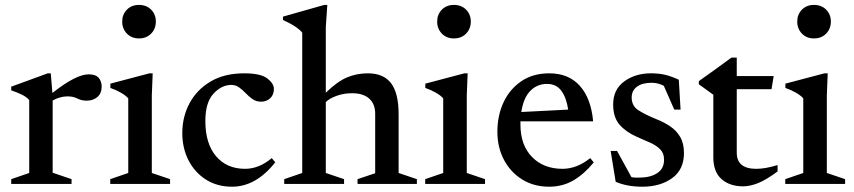

<svg xmlns="http://www.w3.org/2000/svg" viewBox="-20 -730 3388 762"><path d="M332 -435Q359.5 -435 371.5 -421.2Q383.5 -407.5 383.5 -386.5Q383.5 -360 366.8 -345.2Q350 -330.5 324 -330.5Q303.5 -330.5 287 -339Q270.5 -347.5 248 -347.5Q218 -347.5 189 -331V-44.5L264 -19V0H24.5V-19L96 -43.5V-333Q85.5 -345 68 -353.8Q50.5 -362.5 24.5 -371.5V-386L169.5 -439H181.5L188 -361Q281.5 -435 332 -435Z M531.5 -577.5Q502 -577.5 483.5 -596.8Q465 -616 465 -644.5Q465 -672.5 483.5 -691.5Q502 -710.5 531.5 -710.5Q561.5 -710.5 580 -691.5Q598.5 -672.5 598.5 -644.5Q598.5 -616 580 -596.8Q561.5 -577.5 531.5 -577.5ZM586 -439 582.5 -351V-43.5L655 -19V0H417.5V-19L489 -43.5V-339.5Q480 -350.5 460 -362Q440 -373.5 418 -381V-398L573 -439Z M949.5 -439Q1014.5 -439 1040.8 -418.8Q1067 -398.5 1067 -377Q1067 -354 1052.5 -340.2Q1038 -326.5 1016 -326.5Q997 -326.5 982.5 -336.5Q968 -346.5 955.5 -359.8Q943 -373 929.2 -383Q915.5 -393 898 -393Q859.5 -393 827.2 -358.2Q795 -323.5 795 -249.5Q795 -160 837.5 -110Q880 -60 952.5 -60Q1008 -60 1058.5 -102.5L1072.5 -86Q996 11 901 11Q842 11 797.8 -17Q753.5 -45 728.5 -93.2Q703.5 -141.5 703.5 -202Q703.5 -266.5 732.2 -320.2Q761 -374 815.8 -406.5Q870.5 -439 949.5 -439Z M1345.5 0H1108V-19L1179.5 -43.5V-600.5Q1158.5 -626 1103 -650.5V-664L1267 -710.5H1279L1273 -622V-362Q1318 -406 1356.5 -422.5Q1395 -439 1440 -439Q1502 -439 1532 -399.8Q1562 -360.5 1562 -276.5V-43.5L1634.5 -19V0H1399V-19L1469 -42.5V-279Q1469 -317 1445.5 -338.5Q1422 -360 1377 -360Q1345 -360 1316.8 -350Q1288.5 -340 1273 -325V-43.5L1345.5 -19Z M1781.5 -577.5Q1752 -577.5 1733.5 -596.8Q1715 -616 1715 -644.5Q1715 -672.5 1733.5 -691.5Q1752 -710.5 1781.5 -710.5Q1811.5 -710.5 1830 -691.5Q1848.5 -672.5 1848.5 -644.5Q1848.5 -616 1830 -596.8Q1811.5 -577.5 1781.5 -577.5ZM1836 -439 1832.5 -351V-43.5L1905 -19V0H1667.5V-19L1739 -43.5V-339.5Q1730 -350.5 1710 -362Q1690 -373.5 1668 -381V-398L1823 -439Z M2160 -439Q2237 -439 2281.5 -389Q2326 -339 2334 -248.5H2045.5Q2045.5 -242.5 2045.5 -236Q2045.5 -154 2091.5 -107Q2137.5 -60 2212.5 -60Q2269.5 -60 2322.5 -102.5L2336.5 -85.5Q2298 -38.5 2255.2 -13.8Q2212.5 11 2159.5 11Q2099 11 2052.8 -17.5Q2006.5 -46 1980.2 -95.5Q1954 -145 1954 -207.5Q1954 -271 1978.2 -323.5Q2002.5 -376 2048.8 -407.5Q2095 -439 2160 -439ZM2151 -397Q2112 -397 2084.8 -369.5Q2057.5 -342 2049 -285.5L2235 -295Q2228 -342 2208 -369.5Q2188 -397 2151 -397Z M2563.5 -439Q2595 -439 2619.5 -433.2Q2644 -427.5 2674 -413.5L2681 -295H2656L2614.5 -389.5Q2591.5 -401.5 2566.5 -401.5Q2529 -401.5 2508 -386Q2487 -370.5 2487 -343Q2487 -309.5 2514 -292.2Q2541 -275 2585 -257Q2614.5 -245.5 2639.5 -228.8Q2664.5 -212 2679.5 -186.5Q2694.5 -161 2694.5 -122.5Q2694.5 -57 2647.5 -23Q2600.5 11 2529.5 11Q2468.5 11 2423.5 -8.5L2403.5 -131H2429L2486 -27Q2493.5 -25.5 2500.8 -25.2Q2508 -25 2515.5 -25Q2561 -25 2588.2 -42.8Q2615.5 -60.5 2615.5 -96.5Q2615.5 -121.5 2600.5 -137Q2585.5 -152.5 2560.8 -163.5Q2536 -174.5 2507.5 -187Q2465 -205.5 2439.2 -234.8Q2413.5 -264 2413.5 -315.5Q2413.5 -374.5 2457.2 -406.8Q2501 -439 2563.5 -439Z M2904 -124Q2904 -60 2981.5 -60Q3018 -60 3066 -75V-49.5Q3020.5 -16 2988.5 -3.2Q2956.5 9.5 2929.5 9.5Q2876 9.5 2843.5 -19.2Q2811 -48 2811 -106V-354L2753.5 -395.5V-408Q2783.5 -429.5 2817.2 -453.5Q2851 -477.5 2883 -501.5H2904V-428H3050.5L3042 -376H2904Z M3210.5 -577.5Q3181 -577.5 3162.5 -596.8Q3144 -616 3144 -644.5Q3144 -672.5 3162.5 -691.5Q3181 -710.5 3210.5 -710.5Q3240.5 -710.5 3259 -691.5Q3277.5 -672.5 3277.5 -644.5Q3277.5 -616 3259 -596.8Q3240.5 -577.5 3210.5 -577.5ZM3265 -439 3261.5 -351V-43.5L3334 -19V0H3096.5V-19L3168 -43.5V-339.5Q3159 -350.5 3139 -362Q3119 -373.5 3097 -381V-398L3252 -439Z"/></svg>

Font: Newsreader Text Medium
Style: Regular
Weight: 500
Designer: Hugues Gentile
Foundry: Production Type
Version: Version 1.001